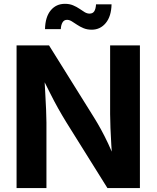

<svg xmlns="http://www.w3.org/2000/svg" viewBox="-20 -959 798 979"><path d="M64.5 0V-727.5H230L460 -358.9Q477.1 -331.5 494.9 -299.1Q512.7 -266.6 531.5 -226.8Q550.3 -187 568.8 -138.7L553.2 -134.3Q550.3 -174.3 547.6 -219.7Q544.9 -265.1 543.2 -306.9Q541.5 -348.6 541.5 -377V-727.5H693.4V0H527.8L318.8 -334.5Q296.9 -370.1 277.1 -405.3Q257.3 -440.4 235.8 -483.4Q214.4 -526.4 185.1 -584.5L205.1 -586.4Q208 -533.7 210.7 -485.4Q213.4 -437 215.1 -398.2Q216.8 -359.4 216.8 -334.5V0ZM447.8 -807.6Q424.3 -807.6 406 -815.2Q387.7 -822.8 373 -832.8Q358.4 -842.8 345.9 -850.3Q333.5 -857.9 321.8 -857.9Q306.6 -857.9 298.8 -844.7Q291 -831.5 290 -810.5H209.5Q210.9 -872.6 238.5 -906Q266.1 -939.5 311 -939.5Q334.5 -939.5 352.5 -931.9Q370.6 -924.3 384.8 -914.6Q398.9 -904.8 411.4 -897.2Q423.8 -889.6 436.5 -889.6Q453.1 -889.6 460.7 -901.6Q468.3 -913.6 469.7 -937H548.8Q547.4 -875.5 519.3 -841.6Q491.2 -807.6 447.8 -807.6Z"/></svg>

Font: Inter 16pt
Style: Bold
Weight: 700
Version: Version 4.001;git-66647c0bb